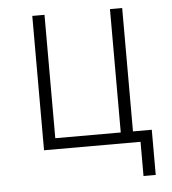

<svg xmlns="http://www.w3.org/2000/svg" viewBox="-51 -597 701 783"><g transform="rotate(-5 300.0 -205.0)"><path d="M505 140H555V-45H478V-550H428V-45H160V-550H110V0H505Z"/></g></svg>

Font: JetBrains Mono Thin
Style: Regular
Weight: 100
Monospace: yes
Designer: Philipp Nurullin, Konstantin Bulenkov
Foundry: JetBrains
Version: Version 2.305